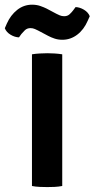

<svg xmlns="http://www.w3.org/2000/svg" viewBox="-51 -774 394 799"><path d="M82 -548Q96.5 -550.5 115.2 -551.5Q134 -552.5 146 -552.5Q159 -552.5 175.8 -551.5Q192.5 -550.5 208 -548V0Q192.5 3 175.8 3.8Q159 4.5 146 4.5Q134 4.5 115.2 3.8Q96.5 3 82 0ZM107.5 -647Q103 -649.5 94.2 -653.2Q85.5 -657 76 -657Q61.5 -657 52.2 -647.8Q43 -638.5 38 -632.5L28 -618.5Q10.5 -619 -7 -629.5Q-24.5 -640 -31 -656.5L-22.5 -676Q-7 -711 20.5 -732.8Q48 -754.5 82.5 -754.5Q101.5 -754.5 117 -749Q132.5 -743.5 142.5 -738.5L184 -716.5Q188.5 -714 197.5 -710.2Q206.5 -706.5 216 -706.5Q230 -706.5 239 -715Q248 -723.5 253.5 -731L263.5 -744.5Q281 -744 298.5 -733.5Q316 -723 322.5 -706.5L314 -687.5Q298 -650.5 270.2 -629.5Q242.5 -608.5 208.5 -608.5Q191 -608.5 176 -613.5Q161 -618.5 149 -625Z"/></svg>

Font: Signika Negative SC SemiBold
Style: Regular
Weight: 600
Designer: Anna Giedryś
Foundry: Anna Giedryś
Version: Version 2.000; ttfautohint (v1.8.3) -l 8 -r 50 -G 200 -x 9 -